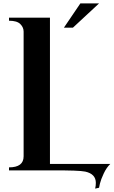

<svg xmlns="http://www.w3.org/2000/svg" viewBox="-20 -1003 669 1130"><path d="M33 -881V-899H274V-38H629Q607 -17 590.5 18Q574 53 568 78L563 102L540 107Q544 91 544 73Q544 21 482 7Q443 -1 294 0Q270 0 252 0H33V-18Q119 -18 119 -83V-817Q119 -842 99.5 -861.5Q80 -881 33 -881ZM453 -983H563L409 -840H356Z"/></svg>

Font: Uncial Antiqua
Style: Regular
Weight: 400
Designer: Astigmatic (AOETI)
Foundry: Astigmatic (AOETI)
Version: Version 1.000